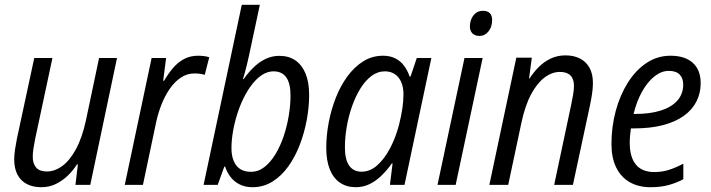

<svg xmlns="http://www.w3.org/2000/svg" viewBox="-20 -780 2999 810"><path d="M154.3 9.8Q118.7 9.8 93 -3.7Q67.4 -17.1 53.7 -43.2Q40 -69.3 40 -107.4Q40 -127.4 43.5 -150.1Q46.9 -172.9 51.3 -194.8L124.5 -535.2H201.2L128.4 -194.3Q124 -172.9 121.1 -153.8Q118.2 -134.8 118.2 -118.7Q118.2 -89.4 132.6 -73Q147 -56.6 177.7 -56.6Q211.4 -56.6 243.2 -80.1Q274.9 -103.5 301 -151.9Q327.1 -200.2 342.8 -273.4L397.9 -535.2H473.6L360.8 0H298.3L308.6 -86.4H304.7Q288.6 -61 266.1 -39.3Q243.7 -17.6 215.8 -3.9Q188 9.8 154.3 9.8Z M506.3 0 619.6 -535.2H680.7L668.5 -439.5H672.4Q689.9 -469.7 710.4 -493.7Q731 -517.6 756.8 -531.2Q782.7 -544.9 815.4 -544.9Q827.6 -544.9 839.6 -543.5Q851.6 -542 862.8 -538.6L843.8 -464.4Q833 -467.3 822.5 -468.8Q812 -470.2 800.3 -470.2Q768.6 -470.2 742.2 -452.1Q715.8 -434.1 695.3 -404.1Q674.8 -374 660.6 -337.4Q646.5 -300.8 638.7 -264.2L583 0Z M1044.9 9.8Q1014.2 9.8 991 -2Q967.8 -13.7 952.6 -33.4Q937.5 -53.2 929.7 -77.1H926.3L898.4 0H838.9L1000 -759.8H1076.2L1030.8 -546.9Q1026.4 -525.9 1021.2 -505.1Q1016.1 -484.4 1011.7 -468.8Q1007.3 -453.1 1004.9 -446.3H1007.8Q1027.8 -474.6 1050.8 -496.6Q1073.7 -518.6 1100.6 -531.5Q1127.4 -544.4 1158.7 -544.4Q1197.8 -544.4 1225.6 -525.6Q1253.4 -506.8 1268.8 -470.2Q1284.2 -433.6 1284.2 -379.4Q1284.2 -328.6 1274.2 -274.4Q1264.2 -220.2 1244.9 -169.7Q1225.6 -119.1 1196.8 -78.6Q1168 -38.1 1129.9 -14.2Q1091.8 9.8 1044.9 9.8ZM1039.1 -55.2Q1069.8 -55.2 1095.7 -75.4Q1121.6 -95.7 1142.1 -129.6Q1162.6 -163.6 1176.8 -205.6Q1190.9 -247.6 1198.2 -292Q1205.6 -336.4 1205.6 -377Q1205.6 -428.7 1187.5 -453.9Q1169.4 -479 1133.8 -479Q1109.4 -479 1086.7 -464.6Q1064 -450.2 1044.2 -425Q1024.4 -399.9 1008.3 -367.4Q992.2 -335 980.7 -298.6Q969.2 -262.2 962.9 -225.3Q956.5 -188.5 956.5 -155.3Q956.5 -108.4 977.1 -81.8Q997.6 -55.2 1039.1 -55.2Z M1481 9.8Q1442.4 9.8 1414.3 -9.3Q1386.2 -28.3 1371.3 -65.7Q1356.4 -103 1356.4 -156.2Q1356.4 -208.5 1366.7 -262.9Q1377 -317.4 1396.7 -367.7Q1416.5 -418 1445.8 -458Q1475.1 -498 1512.7 -521.5Q1550.3 -544.9 1596.2 -544.9Q1625.5 -544.9 1647.7 -533.7Q1669.9 -522.5 1684.8 -502.4Q1699.7 -482.4 1708 -457H1711.9L1738.3 -535.2H1799.8L1686.5 0H1625L1636.2 -90.8H1633.3Q1613.3 -62.5 1589.8 -39.6Q1566.4 -16.6 1539.3 -3.4Q1512.2 9.8 1481 9.8ZM1505.4 -55.7Q1541.5 -55.7 1572 -83Q1602.5 -110.4 1626 -155.3Q1649.4 -200.2 1663.1 -252.4Q1672.9 -291 1677.5 -322.8Q1682.1 -354.5 1682.1 -382.3Q1682.1 -426.8 1661.1 -452.9Q1640.1 -479 1603.5 -479Q1573.2 -479 1547.1 -459.5Q1521 -439.9 1500.5 -406.7Q1480 -373.5 1465.3 -332Q1450.7 -290.5 1442.9 -245.6Q1435.1 -200.7 1435.1 -158.2Q1435.1 -106.9 1453.1 -81.3Q1471.2 -55.7 1505.4 -55.7Z M1825.7 0 1939.5 -535.2H2016.1L1902.3 0ZM2002.9 -628.4Q1984.4 -628.4 1973.4 -638.9Q1962.4 -649.4 1962.4 -668.9Q1962.4 -685.5 1968.8 -700.4Q1975.1 -715.3 1987.3 -724.9Q1999.5 -734.4 2017.6 -734.4Q2036.6 -734.4 2046.4 -724.4Q2056.2 -714.4 2056.2 -695.3Q2056.2 -666.5 2040.8 -647.5Q2025.4 -628.4 2002.9 -628.4Z M2044.4 0 2158.2 -536.6H2223.6L2211.9 -448.7H2213.9Q2230.5 -474.6 2252.4 -496.8Q2274.4 -519 2302.7 -532.7Q2331.1 -546.4 2365.7 -546.4Q2400.4 -546.4 2426.5 -533.2Q2452.6 -520 2467 -494.1Q2481.4 -468.3 2481.4 -429.7Q2481.4 -408.2 2477.5 -382.8Q2473.6 -357.4 2468.8 -335L2397 0H2317.9L2389.2 -335.9Q2394 -359.4 2397.7 -380.1Q2401.4 -400.9 2401.4 -418Q2401.4 -446.8 2386.5 -461.7Q2371.6 -476.6 2342.3 -476.6Q2309.1 -476.6 2277.8 -453.4Q2246.6 -430.2 2220.9 -382.8Q2195.3 -335.4 2179.7 -262.2L2124 0Z M2724.6 9.8Q2673.3 9.8 2636.2 -11.7Q2599.1 -33.2 2579.3 -74Q2559.6 -114.7 2559.6 -172.4Q2559.6 -245.1 2577.6 -312Q2595.7 -378.9 2628.9 -431.6Q2662.1 -484.4 2707.8 -514.6Q2753.4 -544.9 2808.6 -544.9Q2869.6 -544.9 2902.8 -514.9Q2936 -484.9 2936 -429.2Q2936 -387.2 2918.2 -352.1Q2900.4 -316.9 2865.2 -291.5Q2830.1 -266.1 2777.3 -252.2Q2724.6 -238.3 2654.3 -238.3H2641.6Q2639.6 -224.1 2638.2 -208.5Q2636.7 -192.9 2636.7 -178.2Q2636.7 -117.2 2662.6 -85.7Q2688.5 -54.2 2740.2 -54.2Q2772.9 -54.2 2801.5 -63.2Q2830.1 -72.3 2862.8 -89.4V-23.9Q2832.5 -7.8 2799.6 1Q2766.6 9.8 2724.6 9.8ZM2652.8 -299.3H2660.2Q2722.2 -299.3 2767.3 -313.5Q2812.5 -327.6 2837.4 -355.5Q2862.3 -383.3 2862.3 -423.8Q2862.3 -449.7 2847.4 -465.3Q2832.5 -481 2801.3 -481Q2771 -481 2741.9 -458.5Q2712.9 -436 2689.7 -395.3Q2666.5 -354.5 2652.8 -299.3Z"/></svg>

Font: Open Sans SemiCondensed
Style: Italic
Weight: 400
Width: 4
Italic angle: -12°
Designer: Monotype Design Team
Foundry: Monotype Imaging Inc.
Version: Version 3.000